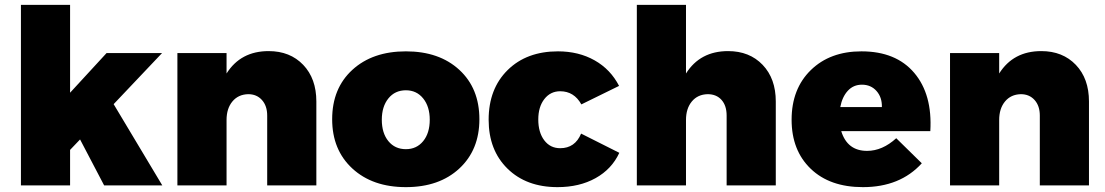

<svg xmlns="http://www.w3.org/2000/svg" viewBox="-20 -762 4541 789"><path d="M309 -189 268 -146V0H66V-742H268V-381L418 -544H646L447 -334L647 0H408Z M1084 -552Q1172 -552 1226 -495.5Q1280 -439 1280 -345V0H1078V-287Q1078 -327 1056.5 -351Q1035 -375 1000 -375Q959 -374 935 -345Q911 -316 911 -269V0H709V-544H911V-460Q969 -552 1084 -552Z M1950 -272Q1950 -146 1867.5 -69.5Q1785 7 1648 7Q1511 7 1428 -69.5Q1345 -146 1345 -272Q1345 -399 1428 -475Q1511 -551 1648 -551Q1785 -551 1867.5 -475Q1950 -399 1950 -272ZM1648 -391Q1603 -391 1576 -357.5Q1549 -324 1549 -270Q1549 -215 1576 -182Q1603 -149 1648 -149Q1692 -149 1719 -182Q1746 -215 1746 -270Q1746 -324 1719 -357.5Q1692 -391 1648 -391Z M2273 -551Q2358 -551 2423.5 -514Q2489 -477 2524 -409L2369 -333Q2339 -387 2282 -387Q2242 -387 2217 -355Q2192 -323 2192 -271Q2192 -218 2216.5 -185.5Q2241 -153 2282 -153Q2343 -153 2368 -213L2525 -134Q2494 -67 2427.5 -30Q2361 7 2271 7Q2143 7 2065.5 -69Q1988 -145 1988 -270Q1988 -397 2066 -474Q2144 -551 2273 -551Z M2972 -552Q3060 -552 3114 -495.5Q3168 -439 3168 -345V0H2966V-287Q2966 -328 2945 -351.5Q2924 -375 2888 -375Q2847 -374 2823 -345Q2799 -316 2799 -269V0H2597V-742H2799V-460Q2857 -552 2972 -552Z M3520 -551Q3662 -551 3737 -462.5Q3812 -374 3803 -223H3437Q3462 -142 3543 -142Q3606 -142 3663 -194L3768 -91Q3679 7 3526 7Q3390 7 3311.5 -68.5Q3233 -144 3233 -270Q3233 -397 3312 -474Q3391 -551 3520 -551ZM3433 -322H3604Q3605 -362 3582 -388Q3559 -414 3522 -414Q3487 -414 3464 -389Q3441 -364 3433 -322Z M4259 -552Q4347 -552 4401 -495.5Q4455 -439 4455 -345V0H4253V-287Q4253 -327 4231.5 -351Q4210 -375 4175 -375Q4134 -374 4110 -345Q4086 -316 4086 -269V0H3884V-544H4086V-460Q4144 -552 4259 -552Z"/></svg>

Font: Montserrat Extra Bold
Style: Regular
Weight: 800
Designer: Julieta Ulanovsky
Foundry: Julieta Ulanovsky
Version: Version 3.001;PS 003.001;hotconv 1.0.70;makeotf.lib2.5.58329